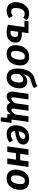

<svg xmlns="http://www.w3.org/2000/svg" viewBox="1903 -2698 956 4803"><g transform="rotate(90 2381.5 -296.0)"><path d="M489 -481 419 -398Q397 -418 374.5 -426.5Q352 -435 324 -435Q247 -435 213.5 -364Q180 -293 180 -204Q180 -147 203 -122.5Q226 -98 269 -98Q297 -98 321.5 -107Q346 -116 378 -136L431 -43Q346 16 252 16Q149 16 91 -44.5Q33 -105 33 -210Q33 -286 63.5 -363.5Q94 -441 159 -493.5Q224 -546 323 -546Q422 -546 489 -481Z M1048 -201Q1048 -148 1022 -98.5Q996 -49 939 -16.5Q882 16 795 16Q698 16 599 -16L656 -428H496L511 -530H810L787 -364H830Q942 -364 995 -321.5Q1048 -279 1048 -201ZM906 -199Q906 -233 885.5 -251.5Q865 -270 818 -270H774L749 -86Q755 -85 769 -82.5Q783 -80 796 -80Q853 -80 879.5 -115.5Q906 -151 906 -199Z M1109 -208Q1109 -288 1138 -365.5Q1167 -443 1232.5 -494.5Q1298 -546 1400 -546Q1503 -546 1560 -487Q1617 -428 1617 -325Q1617 -245 1589 -167Q1561 -89 1496 -36.5Q1431 16 1327 16Q1223 16 1166 -43.5Q1109 -103 1109 -208ZM1473 -332Q1473 -388 1452.5 -414Q1432 -440 1391 -440Q1339 -440 1308.5 -400.5Q1278 -361 1266 -305.5Q1254 -250 1254 -198Q1254 -143 1274.5 -117Q1295 -91 1336 -91Q1410 -91 1441 -167Q1472 -243 1473 -332Z M2190 -299Q2190 -227 2161.5 -154.5Q2133 -82 2070.5 -33Q2008 16 1913 16Q1813 16 1753.5 -51Q1694 -118 1694 -242Q1694 -623 1962 -687Q2028 -703 2061.5 -716Q2095 -729 2135 -754L2182 -666Q2146 -640 2107.5 -624.5Q2069 -609 2003 -593Q1957 -581 1925.5 -561.5Q1894 -542 1872 -504Q1850 -466 1839 -401Q1913 -500 2021 -500Q2096 -500 2143 -446Q2190 -392 2190 -299ZM2044 -303Q2044 -398 1974 -398Q1937 -398 1898 -370.5Q1859 -343 1830 -295Q1828 -271 1828 -220Q1828 -158 1851 -124.5Q1874 -91 1916 -91Q1985 -91 2014.5 -156Q2044 -221 2044 -303Z M3054 -106 3017 162H2917L2923 0H2834L2838 -87Q2770 16 2674 16Q2627 16 2594.5 -10.5Q2562 -37 2555 -85Q2522 -37 2480 -10.5Q2438 16 2391 16Q2335 16 2303 -18.5Q2271 -53 2271 -114Q2271 -135 2273 -147L2327 -530H2467L2416 -175Q2414 -155 2414 -149Q2414 -122 2423.5 -111.5Q2433 -101 2451 -101Q2504 -101 2563 -204L2609 -530H2749L2699 -175Q2697 -164 2697 -147Q2697 -121 2706.5 -111Q2716 -101 2733 -101Q2761 -101 2790 -129.5Q2819 -158 2845 -206L2889 -530H3029L2970 -106Z M3255 -194Q3260 -91 3354 -91Q3389 -91 3421 -103Q3453 -115 3491 -140L3543 -54Q3446 16 3337 16Q3228 16 3170.5 -43.5Q3113 -103 3113 -206Q3113 -286 3143 -364Q3173 -442 3239 -494Q3305 -546 3407 -546Q3497 -546 3546.5 -505.5Q3596 -465 3596 -403Q3596 -302 3502.5 -255.5Q3409 -209 3255 -194ZM3454 -397Q3454 -418 3440.5 -433Q3427 -448 3397 -448Q3340 -448 3307 -401Q3274 -354 3262 -284Q3361 -292 3407.5 -321.5Q3454 -351 3454 -397Z M3973 -216H3811L3781 0H3641L3715 -530H3855L3826 -323H3988L4016 -530H4156L4082 0H3942Z M4221 -208Q4221 -288 4250 -365.5Q4279 -443 4344.5 -494.5Q4410 -546 4512 -546Q4615 -546 4672 -487Q4729 -428 4729 -325Q4729 -245 4701 -167Q4673 -89 4608 -36.5Q4543 16 4439 16Q4335 16 4278 -43.5Q4221 -103 4221 -208ZM4585 -332Q4585 -388 4564.5 -414Q4544 -440 4503 -440Q4451 -440 4420.5 -400.5Q4390 -361 4378 -305.5Q4366 -250 4366 -198Q4366 -143 4386.5 -117Q4407 -91 4448 -91Q4522 -91 4553 -167Q4584 -243 4585 -332Z"/></g></svg>

Font: Fira Sans SemiBold
Style: Italic
Weight: 600
Italic angle: -8°
Designer: bBox Type GmbH & Carrois Corporate GbR & Edenspiekermann AG
Foundry: bBox Type GmbH & Carrois Corporate GbR & Edenspiekermann AG
Version: Version 4.301